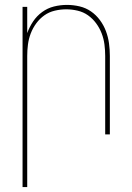

<svg xmlns="http://www.w3.org/2000/svg" viewBox="-20 -548 540 783"><path d="M72 215V-520H91V-413Q100 -438 115 -460.5Q130 -483 152 -499Q174 -515 200 -521.5Q226 -528 253 -528Q279 -528 304.5 -522Q330 -516 351 -501.5Q372 -487 387.5 -466Q403 -445 412 -421Q421 -397 424.5 -371.5Q428 -346 428 -320V0H409V-320Q409 -343 406 -366.5Q403 -390 394.5 -412Q386 -434 372 -453Q358 -472 339 -485.5Q320 -499 296.5 -504.5Q273 -510 250 -510Q227 -510 203.5 -504.5Q180 -499 161 -485.5Q142 -472 128 -453Q114 -434 105.5 -412Q97 -390 94 -366.5Q91 -343 91 -320V215Z"/></svg>

Font: Iosevka Thin
Style: Regular
Weight: 100
Monospace: yes
Designer: Belleve Invis
Foundry: Belleve Invis
Version: Version 32.5.0; ttfautohint (v1.8.4)